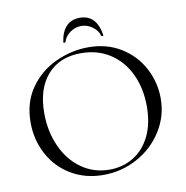

<svg xmlns="http://www.w3.org/2000/svg" viewBox="-87 -874 940 969"><g transform="rotate(-10 383.0 -389.0)"><path d="M49 -312Q49 -415 101 -488.5Q153 -562 234.5 -599Q316 -636 401 -636Q496 -636 568 -591.5Q640 -547 678.5 -474Q717 -401 717 -319Q717 -228 669 -152Q621 -76 540.5 -32Q460 12 366 12Q273 12 200.5 -31.5Q128 -75 88.5 -149.5Q49 -224 49 -312ZM641 -291Q641 -385 606 -458Q571 -531 507.5 -572Q444 -613 359 -613Q249 -613 187 -542Q125 -471 125 -347Q125 -253 160 -175.5Q195 -98 258 -53.5Q321 -9 401 -9Q469 -9 523.5 -42Q578 -75 609.5 -138.5Q641 -202 641 -291ZM282 -683Q289 -735 315 -762.5Q341 -790 385 -790Q428 -790 453.5 -763Q479 -736 487 -683Q488 -680 482.5 -679.5Q477 -679 476 -682Q469 -709 442.5 -728.5Q416 -748 385 -748Q353 -748 326.5 -728.5Q300 -709 293 -682Q292 -679 286.5 -679.5Q281 -680 282 -683Z"/></g></svg>

Font: Cormorant Infant
Style: Regular
Weight: 400
Designer: Christian Thalmann (Catharsis Fonts)
Foundry: Catharsis Fonts
Version: Version 4.000